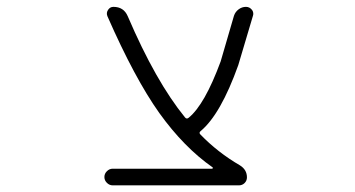

<svg xmlns="http://www.w3.org/2000/svg" viewBox="-20 -565 1040 563"><path d="M601.6 -70.3Q603.5 -70.3 604 -71.8Q604.5 -73.2 603.5 -74.2Q519.5 -132.8 447.3 -233.4Q375 -335 294.9 -517.6Q291 -527.3 296.9 -536.1Q302.7 -544.9 312.5 -544.9Q342.8 -544.9 354.5 -517.6Q436.5 -326.2 522.5 -220.7Q527.3 -214.8 533.2 -219.7Q580.1 -257.8 627 -384.8L666 -518.6Q669.9 -530.3 679.7 -537.6Q689.5 -544.9 701.2 -544.9Q711.9 -544.9 718.8 -536.1Q722.7 -531.2 722.7 -524.4Q722.7 -521.5 721.7 -518.6L678.7 -374Q627 -229.5 568.4 -180.7Q562.5 -175.8 567.4 -170.9Q618.2 -118.2 683.6 -80.1Q704.1 -67.4 704.1 -44.9Q704.1 -35.2 697.3 -28.3Q690.4 -21.5 680.7 -21.5H310.5Q300.8 -21.5 293.5 -28.8Q286.1 -36.1 286.1 -45.9Q286.1 -55.7 293.5 -63Q300.8 -70.3 310.5 -70.3Z"/></svg>

Font: Rounded Mgen+ 1mn light
Style: Regular
Weight: 200
Designer: [Source Han Sans]
Ryoko NISHIZUKA  (kana & ideographs); Paul D. Hunt (Latin, Greek & Cyrillic); Wenlong ZHANG  (bopomofo
Version: Version 1.059.20150602